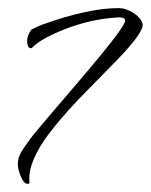

<svg xmlns="http://www.w3.org/2000/svg" viewBox="-20 -428 372 474"><path d="M49 26Q39 26 31.5 8Q24 -10 24 -23Q24 -41 36.5 -59.5Q49 -78 63 -96Q63 -97 188 -243Q289 -362 289 -377Q289 -386 271 -385Q202 -381 135 -354Q79 -331 60 -311Q58 -309 57 -309Q47 -309 47 -327Q47 -339 56 -353Q57 -356 84 -367Q198 -408 272 -408Q291 -408 309.5 -396Q328 -384 332 -369Q336 -350 273 -284L176 -185Q118 -124 88 -80Q47 -18 53 23Q51 26 49 26Z"/></svg>

Font: Lovers Quarrel
Style: Regular
Weight: 400
Designer: Robert E. Leuschke
Foundry: Robert E. Leuschke
Version: Version 1.010; ttfautohint (v1.8.3)